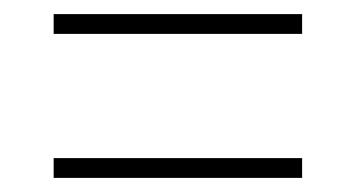

<svg xmlns="http://www.w3.org/2000/svg" viewBox="-20 -493 505 272"><path d="M56 -445V-473H408V-445ZM56 -241V-269H408V-241Z"/></svg>

Font: Noto Serif Lao Condensed Thin
Style: Regular
Weight: 100
Width: 3
Designer: Monotype Design Team
Foundry: Monotype Imaging Inc.
Version: Version 2.003; ttfautohint (v1.8.4.7-5d5b)